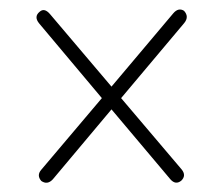

<svg xmlns="http://www.w3.org/2000/svg" viewBox="-20 -546 476 409"><path d="M68 -160.5Q57.5 -172.5 68 -184.5L197 -337L63.5 -496Q51.5 -510.5 64.5 -521Q74.5 -530 86.5 -516L217.5 -361.5L349 -517.5Q360 -530.5 372 -523Q383.5 -510.5 372.5 -497L238 -337L367 -185Q377.5 -172 366 -161Q354 -151.5 343 -164L217.5 -313L92.5 -164Q81 -151.5 68 -160.5Z"/></svg>

Font: Fraunces 72pt SuperSoft Thin
Style: Regular
Weight: 100
Version: Version 1.000;[b76b70a41]